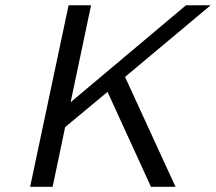

<svg xmlns="http://www.w3.org/2000/svg" viewBox="-20 -714 825 734"><path d="M95.2 0 242.2 -693.8H328.1L250 -323.2L690.9 -693.8H785.2L458 -419.9L650.9 0H557.1L391.1 -362.8L229 -228L181.2 0Z"/></svg>

Font: CMU Sans Serif
Style: Oblique
Weight: 500
Italic angle: -12°
Version: Version 0.7.0